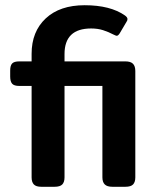

<svg xmlns="http://www.w3.org/2000/svg" viewBox="-20 -715 597 735"><path d="M101 -36V-386H54Q34 -386 26.5 -394.5Q19 -403 19 -422V-445Q19 -464 26.5 -472Q34 -480 54 -480H101V-509Q101 -594 155 -644.5Q209 -695 304 -695Q402 -695 458 -656Q468 -649 468 -642Q468 -636 464 -631L438 -587Q432 -578 427 -578Q424 -578 416 -582Q395 -593 374.5 -599.5Q354 -606 329 -606Q227 -606 227 -508V-480H460Q480 -480 489 -471Q498 -462 498 -443V-36Q498 -18 489.5 -9Q481 0 460 0H410Q390 0 381 -9Q372 -18 372 -36V-386H227V-36Q227 -18 218.5 -9Q210 0 189 0H138Q118 0 109.5 -9Q101 -18 101 -36Z"/></svg>

Font: Mitr
Style: Regular
Weight: 400
Designer: Thanarat Vachiruckul
Foundry: Cadson Demak
Version: Version 1.002